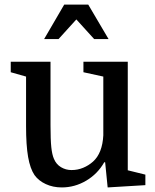

<svg xmlns="http://www.w3.org/2000/svg" viewBox="-20 -810 679 840"><path d="M201 -540V-262Q201 -198 204.5 -165.5Q208 -133 216 -115Q226 -91 247 -78.5Q268 -66 293 -66Q320 -66 344 -76Q368 -86 387 -103Q428 -140 432 -218V-475L345 -494V-540H539V-65L616 -46V0L451 10L440 -100H436Q407 -49 357 -19.5Q307 10 250 10Q212 10 180.5 -4.5Q149 -19 131 -44Q112 -72 103 -123Q94 -174 94 -259V-475L27 -494V-540ZM455 -639 366 -790H261L173 -639H236L314 -725L392 -639Z"/></svg>

Font: Domine Medium
Style: Regular
Weight: 500
Designer: Pablo Impallari, Rodrigo Fuenzalida, Brenda Gallo
Foundry: Pablo Impallari, Rodrigo Fuenzalida, Brenda Gallo
Version: Version 2.000